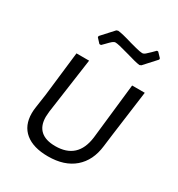

<svg xmlns="http://www.w3.org/2000/svg" viewBox="-170 -817 869 935"><g transform="rotate(30 265.0 -349.5)"><path d="M457 -244 448 -173Q438 -88 383.5 -41Q329 6 237 6Q154 6 109 -31Q64 -68 64 -137Q64 -154 67 -173L78 -249L107 -498H178L134 -185Q132 -165 132 -156Q132 -106 160 -80.5Q188 -55 243 -55Q368 -55 385 -185L420 -498H491ZM471 -680V-673L410 -606L401 -602Q380 -604 320 -622Q261 -639 246 -639Q238 -639 229.5 -632Q221 -625 205 -608L190 -593H181L158 -618V-625L219 -692L228 -695Q252 -693 311 -675Q318 -673 345 -666Q372 -659 383 -659Q391 -659 400 -666.5Q409 -674 421 -686Q433 -698 440 -705H447Z"/></g></svg>

Font: Alegreya Sans SC
Style: Italic
Weight: 400
Italic angle: -7°
Designer: Juan Pablo del Peral
Foundry: Huerta Tipografica
Version: Version 2.008; ttfautohint (v1.6)